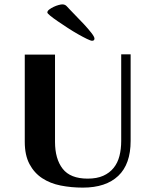

<svg xmlns="http://www.w3.org/2000/svg" viewBox="-20 -846 699 876"><path d="M576 -598V-203Q576 -97 519.5 -43.5Q463 10 358 10Q305 10 257 0.5Q209 -9 172.5 -33Q136 -57 114.5 -97.5Q93 -138 93 -199V-597H231V-199Q231 -121 266 -76Q301 -31 380 -31Q422 -31 451 -44Q480 -57 498.5 -80Q517 -103 525 -134.5Q533 -166 533 -203V-598ZM196 -789Q196 -796 204.5 -802.5Q213 -809 224.5 -814.5Q236 -820 247 -823Q258 -826 264 -826Q277 -826 284.5 -817.5Q292 -809 300 -801Q307 -793 325.5 -774.5Q344 -756 363 -735.5Q382 -715 396.5 -696.5Q411 -678 411 -670Q411 -660 400 -660Q394 -660 376.5 -668.5Q359 -677 336 -690Q313 -703 288.5 -719Q264 -735 243.5 -749Q223 -763 209.5 -774Q196 -785 196 -789Z"/></svg>

Font: Gamine
Style: Bold
Weight: 700
Designer: Tapiwanashe Sebastian Garikayi
Version: Version 1.000